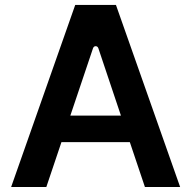

<svg xmlns="http://www.w3.org/2000/svg" viewBox="-20 -747 764 767"><path d="M558.9 0H699.6L443.2 -727.3H280.5L24.5 0H165.1L225.5 -179.3H498.6ZM261 -285.2 351.6 -554.3C355.1 -565.3 369.3 -565.3 372.9 -554.3L463.1 -285.2Z"/></svg>

Font: RA Gorm Semi Bold
Style: Regular
Weight: 600
Designer: Rasmus Andersson
Foundry: rsms
Version: Version 3.000;hotconv 1.0.109;makeotfexe 2.5.65596